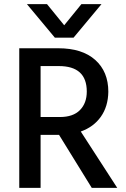

<svg xmlns="http://www.w3.org/2000/svg" viewBox="-20 -907 608 927"><path d="M335 -725H245L110 -887H207L290 -785L373 -887H470ZM176 0H73V-674H261Q377 -674 440 -617.5Q503 -561 503 -464Q502 -393 467 -343.5Q432 -294 370 -272L546 0H423L265 -256H176ZM264 -588H176V-342H269Q333 -342 366 -375.5Q399 -409 399 -465Q399 -588 264 -588Z"/></svg>

Font: Hind Colombo Medium
Style: Regular
Weight: 500
Designer: Jyotish Sonowal, Aditi Pimprikar
Foundry: Indian Type Foundry
Version: Version 1.000;PS 1.0;hotconv 1.0.86;makeotf.lib2.5.63406; tt